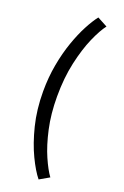

<svg xmlns="http://www.w3.org/2000/svg" viewBox="-171 -749 646 1002"><g transform="rotate(20 152.5 -247.5)"><path d="M186.5 203Q157.5 167.5 126.2 102.5Q95 37.5 73.2 -49.5Q51.5 -136.5 51.5 -237.5Q51.5 -315.5 64.5 -386.5Q77.5 -457.5 98.5 -517.5Q119.5 -577.5 143.8 -623.5Q168 -669.5 190.5 -698L246.5 -668Q221.5 -636 194.2 -573.8Q167 -511.5 148 -426Q129 -340.5 129 -237.5Q129 -141 147 -59.5Q165 22 191 81.2Q217 140.5 240.5 172Z"/></g></svg>

Font: League Spartan Thin
Style: Regular
Weight: 400
Version: Version 2.002